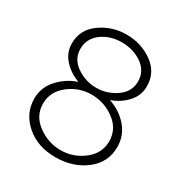

<svg xmlns="http://www.w3.org/2000/svg" viewBox="-167 -837 923 970"><g transform="rotate(30 294.5 -351.5)"><path d="M291 7Q186 7 118.5 -52.5Q51 -112 51 -197Q51 -263 96 -312Q141 -361 202 -381Q147 -401 111.5 -441Q76 -481 76 -533Q76 -614 143 -662Q210 -710 295 -710Q380 -710 446.5 -662.5Q513 -615 513 -534Q513 -481 477 -441Q441 -401 386 -381Q452 -359 494.5 -309.5Q537 -260 537 -194Q537 -104 465 -48.5Q393 7 291 7ZM127 -531Q127 -472 179 -436Q231 -400 294 -400Q357 -400 409.5 -436.5Q462 -473 462 -533Q462 -593 411.5 -628.5Q361 -664 293 -664Q225 -664 176 -627.5Q127 -591 127 -531ZM102 -197Q102 -126 162.5 -81.5Q223 -37 296 -37Q369 -37 428 -82.5Q487 -128 487 -198Q487 -270 427 -314.5Q367 -359 293 -359Q219 -359 160.5 -313Q102 -267 102 -197Z"/></g></svg>

Font: Raleway-v4020 Light
Style: Regular
Weight: 300
Designer: Matt McInerney, Pablo Impallari, Rodrigo Fuenzalida
Foundry: Matt McInerney, Pablo Impallari, Rodrigo Fuenzalida
Version: Version 4.020;PS 004.020;hotconv 1.0.88;makeotf.lib2.5.64775